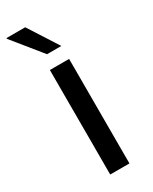

<svg xmlns="http://www.w3.org/2000/svg" viewBox="-198 -766 648 813"><g transform="rotate(-30 125.5 -360.0)"><path d="M176 -575H106L-9 -717L-8 -720H83ZM177 0H83V-511H177Z"/></g></svg>

Font: Chivo
Style: Regular
Weight: 400
Designer: Hector Gatti
Foundry: Omnibus-Type
Version: Version 1.006; ttfautohint (v1.4.1)